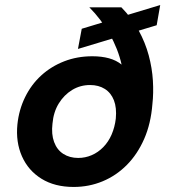

<svg xmlns="http://www.w3.org/2000/svg" viewBox="-20 -729 669 761"><path d="M272 12Q197 12 144.5 -20.5Q92 -53 67 -109.5Q42 -166 49 -236Q55 -294 79.5 -344Q104 -394 143.5 -430Q183 -466 234.5 -486Q286 -506 346 -506Q383 -506 412 -498Q441 -490 462 -473Q455 -504 443 -534.5Q431 -565 414.5 -594Q398 -623 377.5 -650Q357 -677 334 -700H461Q503 -657 529.5 -608.5Q556 -560 569.5 -509.5Q583 -459 586 -409.5Q589 -360 584 -316Q578 -239 551.5 -178.5Q525 -118 483 -75.5Q441 -33 387 -10.5Q333 12 272 12ZM290 -103Q318 -103 343.5 -114Q369 -125 389.5 -146Q410 -167 422.5 -196Q435 -225 439 -259Q443 -302 431.5 -331.5Q420 -361 395.5 -376.5Q371 -392 337 -392Q298 -392 266 -372.5Q234 -353 213 -319Q192 -285 188 -239Q183 -197 194.5 -166Q206 -135 231 -119Q256 -103 290 -103ZM289 -535 304 -615 615 -709 601 -629Z"/></svg>

Font: DM Sans 12pt
Style: Bold Italic
Weight: 700
Italic angle: -10°
Version: Version 4.004;gftools[0.9.30]